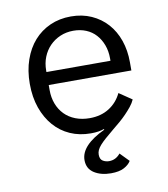

<svg xmlns="http://www.w3.org/2000/svg" viewBox="-82 -598 765 874"><g transform="rotate(-10 300.0 -160.5)"><path d="M361 207Q315 207 283.5 187Q252 167 252 127Q252 59 365 6L363 3Q353 7 337.5 9.5Q322 12 302 12Q250 12 207 -7Q164 -26 133 -61.5Q102 -97 84.5 -146.5Q67 -196 67 -258Q67 -319 84.5 -369Q102 -419 133 -454Q164 -489 207.5 -508.5Q251 -528 304 -528Q356 -528 398.5 -509Q441 -490 471 -456.5Q501 -423 517 -377Q533 -331 533 -276V-238H151V-214Q151 -180 162 -151Q173 -122 193.5 -101Q214 -80 243.5 -68.5Q273 -57 309 -57Q361 -57 399 -81Q437 -105 457 -147L516 -107Q509 -91 496.5 -75.5Q484 -60 469 -44.5Q454 -29 437.5 -15Q421 -1 405 12Q382 31 365.5 45.5Q349 60 339 71.5Q329 83 324.5 93Q320 103 320 114Q320 135 333 143Q346 151 362 151Q393 151 414 125L454 166Q444 183 421.5 195Q399 207 361 207ZM447 -298V-309Q447 -343 436.5 -371Q426 -399 407.5 -419.5Q389 -440 362.5 -451Q336 -462 304 -462Q271 -462 243 -450Q215 -438 194.5 -417Q174 -396 162.5 -367.5Q151 -339 151 -305V-298Z"/></g></svg>

Font: PlemolJP35 Console
Style: Regular
Weight: 400
Version: v2.0.3; ttfautohint (v1.8.4.7-5d5b-dirty) -l 6 -r 45 -G 200 